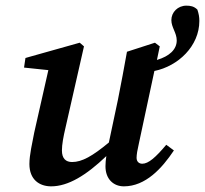

<svg xmlns="http://www.w3.org/2000/svg" viewBox="-20 -645 725 679"><path d="M161 14C221 14 285 -25 356 -93C354 -79 353 -68 353 -57C353 -11 382 14 418 14C495 14 553 -50 595 -113L568 -133C530 -88 505 -66 483 -66C472 -66 463 -73 463 -87C463 -98 466 -116 471 -137L526 -394C610 -411 685 -482 685 -571C685 -585 683 -596 678 -611C666 -623 653 -625 639 -625C609 -625 586 -602 586 -574C586 -548 605 -529 605 -502C605 -470 579 -446 535 -433L545 -481L528 -494L429 -462C419 -405 408 -348 397 -292L365 -141C307 -93 270 -72 235 -72C213 -72 199 -84 199 -113C199 -134 204 -161 212 -195L277 -481L262 -494L70 -440L65 -406L151 -397L101 -176C94 -139 84 -97 84 -65C84 -10 119 14 161 14Z"/></svg>

Font: Source Serif Pro Semibold
Style: Italic
Weight: 600
Italic angle: -12°
Designer: Frank Grießhammer
Foundry: Adobe Systems Incorporated
Version: Version 3.001;hotconv 1.0.111;makeotfexe 2.5.65597